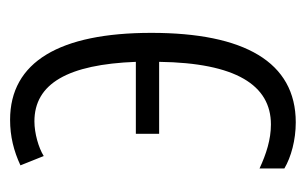

<svg xmlns="http://www.w3.org/2000/svg" viewBox="-130 -452 592 371"><g transform="rotate(-90 165.5 -266.0)"><path d="M115 10C232 10 288 -90 288 -269C288 -446 232 -542 120 -542C88 -542 60 -535 32 -522L50 -477C66 -487 94 -495 117 -495C190 -495 227 -430 232 -299H93V-254H232C230 -106 187 -38 111 -38C82 -38 54 -47 26 -60V-12C48 1 81 10 115 10Z"/></g></svg>

Font: Noto Sans Display Condensed Light
Style: Regular
Weight: 300
Width: 3
Designer: Monotype Design Team
Foundry: Monotype Imaging Inc.
Version: Version 1.900